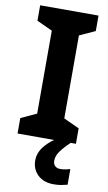

<svg xmlns="http://www.w3.org/2000/svg" viewBox="-103 -764 595 1053"><g transform="rotate(10 194.5 -237.0)"><path d="M357 0H32V-86L119 -126V-588L32 -628V-714H357V-628L270 -588V-126L357 -86ZM256 111Q256 131 267 141Q278 151 295 151Q311 151 326 148Q341 145 351 142V229Q335 233 317 236.5Q299 240 275 240Q219 240 186 208.5Q153 177 153 128Q153 84 185 46Q217 8 263 -17L328 0Q294 32 275 58.5Q256 85 256 111Z"/></g></svg>

Font: Noto Sans Telugu
Style: Bold
Weight: 700
Designer: Jelle Bosma - Monotype Design Team
Foundry: Monotype Imaging Inc.
Version: Version 2.005; ttfautohint (v1.8.4.7-5d5b)